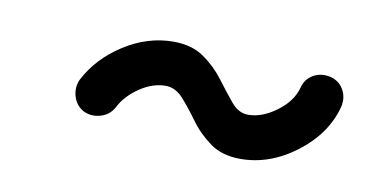

<svg xmlns="http://www.w3.org/2000/svg" viewBox="-32 -362 489 257"><g transform="rotate(10 212.5 -233.5)"><path d="M73 -231Q89 -262 121 -282.5Q153 -303 188 -303Q213 -303 229.5 -291.5Q246 -280 258 -264Q270 -248 280 -236Q290 -224 303 -224Q322 -224 341.5 -238.5Q361 -253 366 -272Q369 -284 379.5 -290Q390 -296 403 -293Q415 -290 421 -279.5Q427 -269 424 -256Q414 -218 378.5 -191Q343 -164 303 -164Q278 -164 261.5 -176Q245 -188 233.5 -204Q222 -220 211.5 -231.5Q201 -243 188 -243Q170 -243 152.5 -231Q135 -219 127 -203Q121 -192 109 -188.5Q97 -185 86 -190Q75 -196 71.5 -208Q68 -220 73 -231Z"/></g></svg>

Font: FRB American Cursive Guidelines Arrows
Style: Bold Italic
Weight: 700
Italic angle: -25°
Version: Version 2.0;Modular Font Editor K font №1